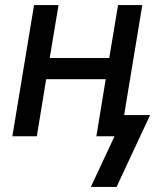

<svg xmlns="http://www.w3.org/2000/svg" viewBox="-20 -540 640 761"><path d="M442 201H340L434 0H362L399 -226H163L126 0H29L115 -520H212L177 -310H413L448 -520H544L472 -84H575Z"/></svg>

Font: Iosevka SS04 Md Ex Obl
Style: Regular
Weight: 500
Width: 7
Italic angle: -9°
Monospace: yes
Designer: Belleve Invis
Foundry: Belleve Invis
Version: Version 19.0.0; ttfautohint (v1.8.4)